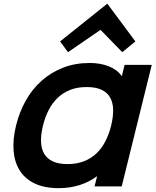

<svg xmlns="http://www.w3.org/2000/svg" viewBox="-20 -967 810 997"><path d="M683 -752 615 -696 502 -812 333 -696 292 -752 536 -947H538ZM612 1H471L484 -51H482Q444 -22 393.5 -6Q343 10 285 10Q210 10 159.5 -14.5Q109 -39 82 -82.5Q55 -126 50.5 -185Q46 -244 63 -314Q80 -384 113.5 -444Q147 -504 196 -547.5Q245 -591 307.5 -615.5Q370 -640 446 -640Q502 -640 545.5 -622.5Q589 -605 611 -573H613L627 -630H768ZM557 -314Q568 -359 567.5 -396Q567 -433 552.5 -459.5Q538 -486 508 -500.5Q478 -515 430 -515Q382 -515 345 -500.5Q308 -486 280 -459.5Q252 -433 233 -396Q214 -359 203 -314Q192 -269 193 -232.5Q194 -196 208.5 -170Q223 -144 253 -129.5Q283 -115 331 -115Q378 -115 415.5 -129.5Q453 -144 480.5 -170Q508 -196 527 -233Q546 -270 557 -314Z"/></svg>

Font: TypoPRO Sinkin Sans
Style: 600 SemiBold Italic
Weight: 600
Italic angle: -112°
Designer: Keith Bates
Foundry: K-Type
Version: Sinkin Sans (version 1.0)  by Keith Bates   •   © 2014   www